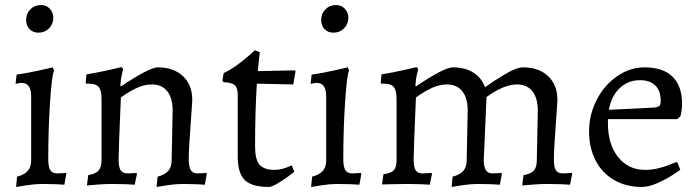

<svg xmlns="http://www.w3.org/2000/svg" viewBox="-20 -732 2776 764"><path d="M84 -653Q84 -678 101 -695Q118 -712 143 -712Q164 -712 178 -697.5Q192 -683 192 -661Q192 -636 175 -619Q158 -602 133 -602Q111 -602 97.5 -616Q84 -630 84 -653ZM104 -94V-348Q104 -402 67 -402Q60 -402 52 -400.5Q44 -399 42 -398L46 -435Q88 -441 132.5 -451Q177 -461 190 -464L195 -452Q186 -431 179 -323.5Q172 -216 172 -98Q172 -69 180 -55.5Q188 -42 207 -42Q218 -42 228 -43Q238 -44 242 -44L244 -40L236 3Q227 2 202 1Q177 0 147 0Q121 0 87.5 5Q54 10 44 12L48 -29Q78 -37 91 -52.5Q104 -68 104 -94Z M663 -94 667 -292Q667 -342 645.5 -369Q624 -396 584 -396Q552 -396 519 -379.5Q486 -363 461 -344Q452 -137 452 -98Q452 -67 460 -54.5Q468 -42 488 -42Q499 -42 509 -43Q519 -44 523 -44L525 -40L516 3Q507 2 481 1Q455 0 425 0Q399 0 367.5 2.5Q336 5 326 6L331 -35Q360 -40 372 -53Q384 -66 384 -94V-338Q384 -372 373 -385.5Q362 -399 335 -399H324L321 -403L324 -436Q367 -443 409.5 -452.5Q452 -462 464 -465L470 -457Q468 -451 464 -431.5Q460 -412 459 -391L461 -388Q575 -464 608 -464Q671 -464 708 -429Q745 -394 745 -335Q745 -325 739 -243Q731 -139 731 -98Q731 -69 739 -55.5Q747 -42 766 -42Q777 -42 787 -43Q797 -44 801 -44L803 -40L795 3Q786 2 761 1Q736 0 706 0Q680 0 646.5 5Q613 10 603 12L607 -29Q637 -37 650 -52.5Q663 -68 663 -94Z M869 -405 865 -411 870 -441Q899 -455 926.5 -475.5Q954 -496 971.5 -511.5Q989 -527 994 -532L1014 -524Q1013 -519 1011 -500Q1009 -481 1006 -449L1153 -452L1156 -449L1147 -396L1002 -399Q995 -289 995 -149Q995 -98 1012.5 -77Q1030 -56 1073 -56Q1088 -56 1103 -60Q1118 -64 1128 -68.5Q1138 -73 1141 -74L1151 -48Q1145 -43 1125.5 -29Q1106 -15 1083.5 -1.5Q1061 12 1050 12Q982 12 954 -15.5Q926 -43 926 -109V-355Q926 -382 914 -393Q902 -404 869 -405Z M1258 -653Q1258 -678 1275 -695Q1292 -712 1317 -712Q1338 -712 1352 -697.5Q1366 -683 1366 -661Q1366 -636 1349 -619Q1332 -602 1307 -602Q1285 -602 1271.5 -616Q1258 -630 1258 -653ZM1278 -94V-348Q1278 -402 1241 -402Q1234 -402 1226 -400.5Q1218 -399 1216 -398L1220 -435Q1262 -441 1306.5 -451Q1351 -461 1364 -464L1369 -452Q1360 -431 1353 -323.5Q1346 -216 1346 -98Q1346 -69 1354 -55.5Q1362 -42 1381 -42Q1392 -42 1402 -43Q1412 -44 1416 -44L1418 -40L1410 3Q1401 2 1376 1Q1351 0 1321 0Q1295 0 1261.5 5Q1228 10 1218 12L1222 -29Q1252 -37 1265 -52.5Q1278 -68 1278 -94Z M1837 -94 1841 -292Q1841 -342 1819.5 -369Q1798 -396 1758 -396Q1726 -396 1693 -379.5Q1660 -363 1635 -344Q1626 -137 1626 -98Q1626 -67 1634 -54.5Q1642 -42 1662 -42Q1673 -42 1683 -43Q1693 -44 1697 -44L1699 -40L1690 3Q1681 2 1655 1Q1629 0 1599 0Q1566 0 1538 1Q1510 2 1500 2L1506 -39Q1535 -42 1546.5 -54Q1558 -66 1558 -94V-338Q1558 -372 1547 -385.5Q1536 -399 1509 -399H1498L1495 -403L1498 -436Q1541 -443 1583.5 -452.5Q1626 -462 1638 -465L1644 -457Q1642 -451 1638 -431.5Q1634 -412 1633 -391L1635 -388Q1747 -464 1782 -464Q1830 -464 1863 -443.5Q1896 -423 1910 -385Q1946 -411 1991 -437.5Q2036 -464 2061 -464Q2124 -464 2161 -429Q2198 -394 2198 -335Q2198 -325 2192 -243Q2184 -139 2184 -98Q2184 -67 2192 -54.5Q2200 -42 2220 -42Q2231 -42 2241 -43Q2251 -44 2255 -44L2257 -40L2248 3Q2239 2 2213 1Q2187 0 2157 0Q2131 0 2099.5 2.5Q2068 5 2058 6L2063 -35Q2092 -40 2104 -53Q2116 -66 2116 -94L2120 -292Q2120 -342 2098.5 -369Q2077 -396 2037 -396Q1985 -396 1916 -346L1905 -98Q1905 -69 1913 -55.5Q1921 -42 1940 -42Q1951 -42 1961 -43Q1971 -44 1975 -44L1977 -40L1969 3Q1960 2 1935 1Q1910 0 1880 0Q1854 0 1820.5 5Q1787 10 1777 12L1781 -29Q1811 -37 1824 -52.5Q1837 -68 1837 -94Z M2547 -56Q2575 -56 2602 -63Q2629 -70 2647 -77.5Q2665 -85 2670 -87L2676 -85L2687 -56Q2680 -51 2654.5 -34.5Q2629 -18 2595 -3Q2561 12 2534 12Q2472 12 2424 -15.5Q2376 -43 2350 -93.5Q2324 -144 2324 -209Q2324 -276 2354.5 -335Q2385 -394 2436 -429Q2487 -464 2545 -464Q2618 -464 2656 -427Q2694 -390 2694 -319Q2694 -303 2691.5 -288.5Q2689 -274 2688 -270L2675 -258H2399V-242Q2399 -158 2439.5 -107Q2480 -56 2547 -56ZM2609 -331Q2609 -371 2587.5 -392Q2566 -413 2526 -413Q2479 -413 2445.5 -381Q2412 -349 2403 -295L2584 -304Q2599 -306 2604 -311Q2609 -316 2609 -331Z"/></svg>

Font: Sahitya
Style: Regular
Weight: 400
Designer: Juan Pablo del Peral
Foundry: Juan Pablo del Peral (http://www.huertatipografica.com)
Version: Version 1.001;PS 001.000;hotconv 1.0.70;makeotf.lib2.5.58329